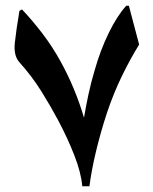

<svg xmlns="http://www.w3.org/2000/svg" viewBox="-20 -650 534 672"><path d="M293 2H268Q264 -45 240.5 -105.5Q217 -166 183 -230Q158 -277 125 -330Q92 -383 48 -432Q27 -455 32 -501Q37 -547 48 -612L57 -617Q94 -578 129 -532Q164 -486 192 -435Q218 -388 238.5 -338.5Q259 -289 274 -238Q281 -280 290 -321.5Q299 -363 311 -403Q331 -474 360.5 -534.5Q390 -595 422 -630H431L467 -494Q436 -444 407 -384.5Q378 -325 355 -257Q332 -187 316 -120Q300 -53 293 2Z"/></svg>

Font: Bona Nova SC
Style: Bold
Weight: 700
Designer: Mateusz Machalski
Foundry: Capitalics
Version: Version 4.001; ttfautohint (v1.8.4.7-5d5b)